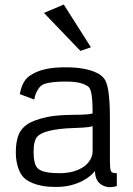

<svg xmlns="http://www.w3.org/2000/svg" viewBox="-20 -796 573 829"><path d="M127.9 -366.2 65.4 -389.6Q69.8 -412.1 76.2 -427.5Q82.5 -442.9 91.3 -453.4Q100.1 -463.9 111.3 -470.9Q122.6 -478 136.2 -484.4Q156.2 -493.7 186.8 -499.5Q217.3 -505.4 263.2 -505.4Q308.1 -505.4 339.1 -499.5Q370.1 -493.7 389.9 -485.1Q409.7 -476.6 419.9 -467Q430.2 -457.5 434.1 -450.2Q437.5 -443.4 441.2 -432.4Q444.8 -421.4 447.8 -403.1Q450.7 -384.8 452.6 -356.9Q454.6 -329.1 454.6 -288.6V-103Q454.6 -84 455.6 -73Q456.5 -62 459.5 -56.6Q462.4 -51.3 468.3 -49.8Q474.1 -48.3 484.4 -48.3V7.3Q474.6 10.3 466.8 11.2Q459 12.2 450.2 12.2Q431.2 9.8 419.2 2.2Q407.2 -5.4 400.9 -15.4Q394.5 -25.4 392.3 -36.6Q390.1 -47.9 390.1 -57.6Q383.8 -49.3 370.4 -37.6Q356.9 -25.9 336.2 -14.9Q315.4 -3.9 286.4 3.7Q257.3 11.2 219.7 11.2Q187.5 11.2 163.1 6.6Q138.7 2 121.3 -5.1Q104 -12.2 93 -20.5Q82 -28.8 76.7 -35.6Q72.8 -40.5 67.9 -49.3Q63 -58.1 58.6 -70.8Q54.2 -83.5 51.3 -100.1Q48.3 -116.7 48.3 -137.7Q48.3 -162.6 51.3 -179.7Q54.2 -196.8 58.3 -208.7Q62.5 -220.7 67.4 -228Q72.3 -235.4 76.2 -240.2Q82.5 -248 95.5 -257.6Q108.4 -267.1 130.4 -275.6Q152.3 -284.2 184.3 -290.8Q216.3 -297.4 260.7 -299.3Q282.7 -300.3 299.6 -300.3Q316.4 -300.3 330.3 -300.8Q344.2 -301.3 356.2 -302.2Q368.2 -303.2 379.9 -306.2Q379.9 -343.3 377.9 -366Q376 -388.7 372.6 -401.1Q369.1 -413.6 364.7 -418.5Q360.4 -423.3 355.5 -425.8Q352.5 -427.2 346.9 -430.2Q341.3 -433.1 331.1 -436.3Q320.8 -439.5 304.4 -441.7Q288.1 -443.8 264.2 -443.8Q231 -443.8 210.9 -441.4Q190.9 -439 179.7 -436Q167 -432.6 161.6 -428.7Q154.3 -424.3 147.9 -415.5Q142.6 -408.2 136.7 -396.2Q130.9 -384.3 127.9 -366.2ZM379.9 -144V-251.5Q371.1 -248.5 361.6 -247.3Q352.1 -246.1 339.4 -245.1Q326.7 -244.1 308.8 -243.7Q291 -243.2 266.1 -241.7Q233.9 -239.3 211.7 -235.1Q189.5 -231 174.8 -225.8Q160.2 -220.7 151.9 -215.1Q143.6 -209.5 139.2 -204.1Q133.3 -197.3 129.2 -181.4Q125 -165.5 125 -139.2Q125 -114.7 128.7 -99.1Q132.3 -83.5 136.2 -77.6Q139.2 -72.8 144.5 -67.6Q149.9 -62.5 160.9 -58.1Q171.9 -53.7 190.2 -51Q208.5 -48.3 237.8 -48.3Q272 -48.3 298.3 -56.2Q324.7 -64 342.8 -77.1Q360.8 -90.3 370.4 -107.7Q379.9 -125 379.9 -144ZM372.6 -591.8 327.1 -576.2 169.9 -740.2 255.4 -776.4Z"/></svg>

Font: Metrophobic
Style: Regular
Weight: 400
Designer: vernon adams
Foundry: vernon adams
Version: Version 1.000